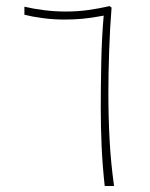

<svg xmlns="http://www.w3.org/2000/svg" viewBox="-20 -621 500 641"><path d="M194.8 -555.7Q158.7 -555.7 122.6 -560.5Q86.4 -565.4 61.5 -571.8V-598.6Q92.8 -591.3 128.2 -586.9Q163.6 -582.5 199.2 -582.5Q239.3 -582.5 275.4 -587.6Q311.5 -592.8 345.7 -600.6L352.5 -595.7Q347.2 -530.8 344.5 -453.6Q341.8 -376.5 341.8 -308.1Q341.8 -231 345.9 -153.6Q350.1 -76.2 360.8 0H329.6Q322.3 -66.9 319.3 -131.8Q316.4 -196.8 316.4 -261.7Q316.4 -331.5 318.1 -414.3Q319.8 -497.1 326.2 -568.8Q284.7 -561 254.9 -558.3Q225.1 -555.7 194.8 -555.7Z"/></svg>

Font: Vazirmatn RD UI Thin
Style: Regular
Weight: 100
Designer: Saber Rastikerdar
Foundry: Saber Rastikerdar
Version: Version 33.003